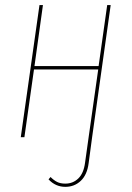

<svg xmlns="http://www.w3.org/2000/svg" viewBox="-20 -538 517 753"><path d="M400.4 -518.1H414.1L341.3 0L327.6 102.1Q321.8 147.5 296.9 171.1Q272 194.8 236.3 194.8Q197.8 194.8 170.4 165.5L178.2 156.2Q190.9 168.9 203.9 175.5Q216.8 182.1 236.3 182.1Q266.1 182.1 287.1 161.9Q308.1 141.6 313.5 100.6L327.6 0L365.2 -265.6H113.3L75.7 0H61.5L134.8 -518.1H148.4L115.2 -278.8H366.7Z"/></svg>

Font: Fira Sans Compressed Hair
Style: Italic
Weight: 100
Width: 3
Italic angle: -8°
Designer: Carrois Corporate & Edenspiekermann AG
Foundry: Carrois Corporate GbR & Edenspiekermann AG
Version: Version 4.203;PS 004.203;hotconv 1.0.88;makeotf.lib2.5.64775